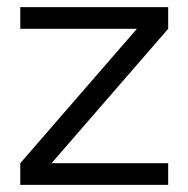

<svg xmlns="http://www.w3.org/2000/svg" viewBox="-20 -520 530 540"><path d="M37 -500V-439H365L37 -61V0H453V-61H125L453 -439V-500Z"/></svg>

Font: LT Wave Alt Light
Style: Regular
Weight: 300
Designer: Daniel Lyons
Version: Version 2.5 (Glyphs App)